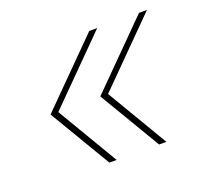

<svg xmlns="http://www.w3.org/2000/svg" viewBox="-76 -531 575 544"><g transform="rotate(-20 211.5 -259.0)"><path d="M168 -74 58 -259 242 -444H266L81 -258L190 -74ZM318 -74 208 -259 392 -444H416L231 -258L340 -74Z"/></g></svg>

Font: Montserrat Thin
Style: Italic
Weight: 100
Italic angle: -11.3°
Designer: Julieta Ulanovsky
Foundry: Julieta Ulanovsky
Version: Version 9.000; ttfautohint (v1.8.4.7-5d5b)